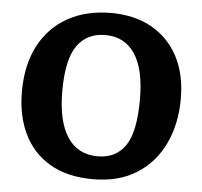

<svg xmlns="http://www.w3.org/2000/svg" viewBox="-52 -768 881 836"><g transform="rotate(5 388.5 -350.0)"><path d="M384 14Q271 14 195 -31Q119 -76 81 -155.5Q43 -235 43 -338Q43 -457 87.5 -541Q132 -625 212.5 -669.5Q293 -714 401 -714Q501 -714 576 -673Q651 -632 693 -554.5Q735 -477 735 -367Q735 -259 694.5 -172.5Q654 -86 575.5 -36Q497 14 384 14ZM396 -87Q475 -87 516.5 -147Q558 -207 558 -350Q558 -482 513 -549Q468 -616 384 -616Q303 -616 260.5 -555Q218 -494 218 -357Q218 -225 263.5 -156Q309 -87 396 -87Z"/></g></svg>

Font: Literata 12pt
Style: Bold
Weight: 700
Designer: Latin by Veronika Burian and Jose Scaglione. Greek by Irene Vlachou. Cyrillic by Vera Evstafieva.
Foundry: TypeTogether
Version: Version 3.002